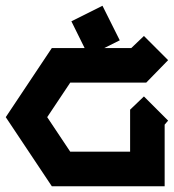

<svg xmlns="http://www.w3.org/2000/svg" viewBox="-32 -647 604 667"><path d="M324 -627 384 -507 330 -480H424L468 -522L552 -438L476 -360H212L132 -240L212 -120H420V-266L468 -312L552 -228L540 -214V0H148L-12 -240L148 -480H262L216 -573Z"/></svg>

Font: SOV_raksil
Style: bold
Weight: 700
Version: Version 1.00